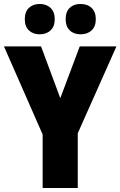

<svg xmlns="http://www.w3.org/2000/svg" viewBox="-20 -948 607 968"><path d="M284 -453 382 -714H567L372 -276V0H195V-270L0 -714H187ZM105 -851Q105 -889 126 -908.5Q147 -928 180 -928Q214 -928 235 -908Q256 -888 256 -851Q256 -815 235 -795Q214 -775 180 -775Q147 -775 126 -794.5Q105 -814 105 -851ZM311 -851Q311 -889 331.5 -908.5Q352 -928 386 -928Q421 -928 442 -908Q463 -888 463 -851Q463 -815 442 -795Q421 -775 386 -775Q352 -775 331.5 -795Q311 -815 311 -851Z"/></svg>

Font: Noto Sans Ethiopic Condensed Black
Style: Regular
Weight: 900
Width: 3
Designer: Monotype Design Team
Foundry: Monotype Imaging Inc.
Version: Version 2.102; ttfautohint (v1.8.4.7-5d5b)